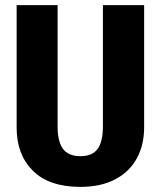

<svg xmlns="http://www.w3.org/2000/svg" viewBox="-20 -713 627 750"><path d="M543 -214Q543 -148 515 -95.5Q487 -43 431 -13Q375 17 294 17Q172 17 108.5 -46Q45 -109 45 -214V-693H205V-220Q205 -160 226 -131.5Q247 -103 294 -103Q341 -103 361.5 -131.5Q382 -160 382 -220V-693H543Z"/></svg>

Font: Fira Sans Condensed
Style: Bold
Weight: 700
Width: 3
Designer: bBox Type GmbH & Carrois Corporate GbR & Edenspiekermann AG
Foundry: bBox Type GmbH & Carrois Corporate GbR & Edenspiekermann AG
Version: Version 4.301